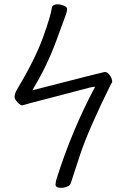

<svg xmlns="http://www.w3.org/2000/svg" viewBox="-20 -732 600 908"><path d="M506 -337Q397 -117 357.5 3.5Q318 124 314.5 135Q311 146 294 152Q277 158 259.5 155.5Q242 153 242.5 141Q243 129 247 116Q319 -114 430 -322Q412 -320 401 -317L176 -258Q120 -244 87 -234H86Q77 -233 62.5 -248.5Q48 -264 49 -275Q50 -286 55 -299Q145 -449 183 -554Q221 -659 226 -699Q229 -707 241.5 -710.5Q254 -714 274 -708Q294 -702 296.5 -693.5Q299 -685 292.5 -665.5Q286 -646 243.5 -532Q201 -418 133 -305L391 -371L472 -391Q484 -394 496 -380Q508 -366 510 -351Q512 -341 506 -337Z"/></svg>

Font: LXGW WenKai
Style: Regular
Weight: 400
Designer: LXGW / Fontworks Inc.
Foundry: LXGW / Fontworks Inc.
Version: Version 1.520; June 14, 2025